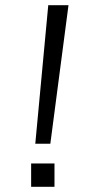

<svg xmlns="http://www.w3.org/2000/svg" viewBox="-20 -720 384 740"><path d="M166 -700H244L174 -166H116ZM100 -90H190V0H100Z"/></svg>

Font: Uncut Sans VF
Style: Regular
Weight: 400
Designer: Kasper Nordkvist
Foundry: Uncut Type
Version: Version 1.100;FEAKit 1.0